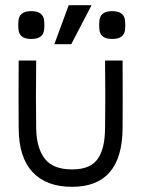

<svg xmlns="http://www.w3.org/2000/svg" viewBox="-20 -703 543 738"><path d="M119.1 -470.2Q117.2 -323.7 119.1 -210Q120.1 -134.3 152.1 -93Q184.1 -51.8 256.8 -51.8Q293.9 -51.8 319.1 -62.7Q344.2 -73.7 357.9 -95.7Q371.6 -117.7 377.4 -145Q383.3 -172.4 383.8 -210Q385.7 -323.7 383.8 -470.2H451.2Q452.1 -323.7 451.2 -210Q449.7 15.1 256.8 15.1Q158.2 15.1 105.2 -41.5Q52.2 -98.1 51.8 -210Q50.8 -323.7 51.8 -470.2ZM50.8 -592.8Q49.3 -606.4 50.8 -620.1Q52.2 -660.2 100.1 -660.2Q148.4 -660.2 149.9 -620.1Q151.4 -606.4 149.9 -592.8Q148.4 -553.2 100.1 -553.2Q52.2 -553.2 50.8 -592.8ZM189 -533.2 244.1 -683.1H332L253.9 -533.2ZM361.8 -592.8Q360.4 -606.4 361.8 -620.1Q363.3 -660.2 411.1 -660.2Q459.5 -660.2 460.9 -620.1Q462.4 -606.4 460.9 -592.8Q459.5 -553.2 411.1 -553.2Q363.3 -553.2 361.8 -592.8Z"/></svg>

Font: Kreadon
Style: Regular
Weight: 400
Designer: kohakuno
Foundry: StudioGnu
Version: Version 1.000;Glyphs 3.1.2 (3151)